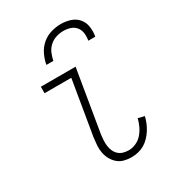

<svg xmlns="http://www.w3.org/2000/svg" viewBox="-181 -842 862 952"><g transform="rotate(-30 250.0 -366.0)"><path d="M291 8Q269 8 248.5 2.5Q228 -3 213 -16Q198 -29 188 -47Q178 -65 174 -86Q170 -107 171.5 -128.5Q173 -150 176 -172L228 -483H75V-520H274L215 -166Q213 -150 212 -134Q211 -118 213 -102.5Q215 -87 221 -73Q227 -59 238 -48.5Q249 -38 264.5 -33.5Q280 -29 296 -29Q317 -29 338 -38.5Q359 -48 374 -65.5Q389 -83 398.5 -103.5Q408 -124 413 -145L449 -136Q445 -118 437.5 -100Q430 -82 419.5 -65.5Q409 -49 395 -34.5Q381 -20 364.5 -10.5Q348 -1 329 3.5Q310 8 291 8ZM153 -600Q158 -628 171 -655.5Q184 -683 207 -703Q230 -723 259 -731.5Q288 -740 316 -740Q344 -740 370 -731.5Q396 -723 413 -703Q430 -683 434 -655.5Q438 -628 433 -600H393Q397 -621 394.5 -641Q392 -661 380.5 -676Q369 -691 350 -697.5Q331 -704 310 -704Q289 -704 268 -697.5Q247 -691 230.5 -676Q214 -661 205.5 -641Q197 -621 193 -600Z"/></g></svg>

Font: Iosevka Term Curly Extralight
Style: Italic
Weight: 200
Italic angle: -9°
Designer: Belleve Invis
Foundry: Belleve Invis
Version: Version 32.3.0